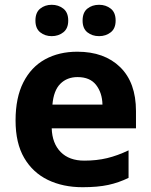

<svg xmlns="http://www.w3.org/2000/svg" viewBox="-20 -772 631 802"><path d="M303 -556Q416 -556 482 -491.5Q548 -427 548 -308V-236H196Q198 -173 233.5 -137Q269 -101 332 -101Q384 -101 427.5 -111.5Q471 -122 517 -144V-29Q476 -9 432 0.5Q388 10 325 10Q243 10 180 -20.5Q117 -51 81 -112.5Q45 -174 45 -269Q45 -364 77.5 -428Q110 -492 168 -524Q226 -556 303 -556ZM304 -450Q260 -450 232 -422Q204 -394 199 -335H408Q407 -384 381.5 -417Q356 -450 304 -450ZM128 -686Q128 -720 148 -736Q168 -752 196 -752Q224 -752 244.5 -736Q265 -720 265 -686Q265 -653 244.5 -637Q224 -621 196 -621Q168 -621 148 -637Q128 -653 128 -686ZM325 -686Q325 -720 345 -736Q365 -752 394 -752Q422 -752 442.5 -736Q463 -720 463 -686Q463 -653 442.5 -637Q422 -621 394 -621Q365 -621 345 -637Q325 -653 325 -686Z"/></svg>

Font: BC Sans
Style: Bold
Weight: 700
Designer: Monotype Design Team
Province of B.C.
Foundry: Monotype Imaging Inc.
Version: Version 2.000;GOOG;noto-source:20170915:90ef993387c0